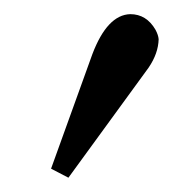

<svg xmlns="http://www.w3.org/2000/svg" viewBox="-20 -788 262 270"><path d="M163.1 -768.1Q186 -768.1 198.7 -746.1Q202.6 -738.8 203.1 -732.9Q202.6 -712.9 189 -692.9L76.2 -538.1L51.8 -550.8L109.9 -711.9Q130.9 -767.1 163.1 -768.1Z"/></svg>

Font: Linux Libertine O
Style: Bold
Weight: 700
Designer: Philipp H. Poll
Foundry: Philipp H. Poll
Version: Version 5.0.0